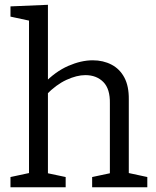

<svg xmlns="http://www.w3.org/2000/svg" viewBox="-20 -792 660 812"><path d="M24.3 0V-43.3L114.7 -62.7L102.7 -48.3V-717.7L114.7 -702.3L24.3 -721.7V-765L182.7 -771.7V-433.7L165 -438.3Q214 -489.3 268.5 -513.2Q323 -537 372 -537Q416.3 -537 451.3 -518.8Q486.3 -500.7 505.8 -464.3Q525.3 -428 524.7 -372V-48.3L514.7 -62.3L603 -43.3V0H369.7V-43.3L456.3 -61.7L444.7 -47V-354.3Q446 -416 417 -445.2Q388 -474.3 341 -474.3Q304.7 -474.3 261 -454.2Q217.3 -434 175.7 -391.3L182.7 -407.7V-47L172.7 -61.3L257.7 -43.3V0Z"/></svg>

Font: Bitter Thin
Style: Regular
Weight: 100
Designer: Sol Matas, and Bitter project Authors
Foundry: Sol Matas
Version: Version 2.002